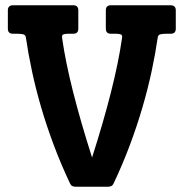

<svg xmlns="http://www.w3.org/2000/svg" viewBox="-20 -708 696 728"><path d="M646.5 -599.1Q646.5 -580.1 627.4 -580.1H612.3Q596.7 -580.1 588.1 -577.9Q579.6 -575.7 578.1 -565.9Q569.3 -505.4 555.2 -439Q541 -372.6 520.5 -302.2Q500 -231.9 472.7 -158.7Q445.3 -85.4 410.2 -11.2Q406.7 -4.4 401.1 -2.2Q395.5 0 389.2 0H267.1Q260.7 0 255.1 -2.2Q249.5 -4.4 246.1 -11.2Q210.9 -85.4 183.6 -158.7Q156.2 -231.9 135.7 -302.2Q115.2 -372.6 101.1 -439Q86.9 -505.4 78.1 -565.9Q76.7 -575.7 68.1 -577.9Q59.6 -580.1 43.9 -580.1H28.8Q9.8 -580.1 9.8 -599.1V-668.9Q9.8 -678.7 14.9 -683.3Q20 -688 28.8 -688H257.8Q276.9 -688 276.9 -668.9V-599.1Q276.9 -580.1 257.8 -580.1H242.2Q231.9 -580.1 226.3 -579.1Q220.7 -578.1 218 -576.2Q215.3 -574.2 215.3 -570.8Q215.3 -567.4 215.8 -562Q228.5 -472.7 257.3 -358.9Q286.1 -245.1 329.1 -110.8Q372.1 -245.1 400.9 -358.9Q429.7 -472.7 442.4 -562Q443.4 -567.4 443.1 -570.8Q442.9 -574.2 440.2 -576.2Q437.5 -578.1 431.9 -579.1Q426.3 -580.1 416 -580.1H400.4Q381.3 -580.1 381.3 -599.1V-668.9Q381.3 -688 400.4 -688H627.4Q636.2 -688 641.4 -683.3Q646.5 -678.7 646.5 -668.9Z"/></svg>

Font: New Telegraph
Style: Bold
Weight: 700
Designer: Frank Baranowski
Foundry: Frank Baranowski
Version: Version 3.001